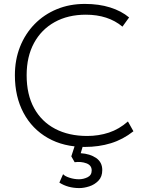

<svg xmlns="http://www.w3.org/2000/svg" viewBox="-20 -735 736 980"><path d="M413 15Q304.5 15 224.2 -30.8Q144 -76.5 100 -159Q56 -241.5 56 -351Q56 -430 82.2 -496.2Q108.5 -562.5 156.5 -611.8Q204.5 -661 269.8 -688Q335 -715 413 -715Q485 -715 542.2 -697Q599.5 -679 639 -646L605 -599Q532 -660 418 -660Q327 -660 259 -622.2Q191 -584.5 153.5 -515.2Q116 -446 116 -351Q116 -252.5 154 -183.2Q192 -114 261.5 -77.5Q331 -41 425 -41Q483.5 -41 535.8 -58.2Q588 -75.5 633 -115L661 -65Q608 -23 546.2 -4Q484.5 15 413 15ZM385 225Q326.5 225 283 197L302 154Q311 164.5 335 172.2Q359 180 383 180Q405.5 180 426.8 169.8Q448 159.5 448 135Q448 108.5 420.8 98.5Q393.5 88.5 361 93L344 63L371 -20H412L392 47Q439.5 50 470.8 71.5Q502 93 502 133Q502 167 482.5 187.2Q463 207.5 435.8 216.2Q408.5 225 385 225Z"/></svg>

Font: Geologica Thin
Style: Regular
Weight: 100
Designer: Sindre Bremnes, Frode Helland
Foundry: Monokrom Skriftforlag AS
Version: Version 1.010; ttfautohint (v1.8.4.7-5d5b);gftools[0.9.28]